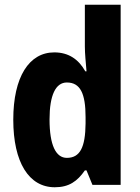

<svg xmlns="http://www.w3.org/2000/svg" viewBox="-20 -873 589 810"><path d="M211 -83C271 -83 306 -108 338 -154H345L370 -93H489V-853H338V-677C338 -646 342 -610 345 -572H340C311 -624 268 -652 209 -652C103 -652 36 -549 36 -368C36 -188 102 -83 211 -83ZM262 -207C216 -207 189 -260 189 -369C189 -472 215 -525 262 -525C319 -525 341 -478 341 -379V-352C340 -252 318 -207 262 -207Z"/></svg>

Font: Noto Sans Kannada UI Condensed ExtraBold
Style: Regular
Weight: 800
Width: 3
Designer: Jelle Bosma - Monotype Design Team
Foundry: Monotype Imaging Inc.
Version: Version 2.005